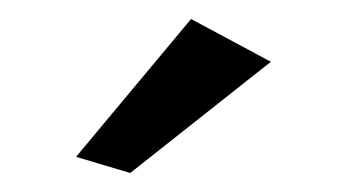

<svg xmlns="http://www.w3.org/2000/svg" viewBox="-20 -803 363 202"><path d="M60 -638 117 -621 265 -738 181 -783Z"/></svg>

Font: Bluebird
Style: Li
Weight: 300
Designer: Jasper
Foundry: Cannot Into Space Fonts
Version: Version 0.98